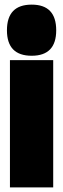

<svg xmlns="http://www.w3.org/2000/svg" viewBox="-20 -810 273 830"><path d="M117 -569Q10 -569 10 -679Q10 -790 117 -790Q223 -790 223 -679Q223 -569 117 -569ZM23 0V-550H210V0Z"/></svg>

Font: Georama Condensed Black
Style: Regular
Weight: 900
Width: 3
Designer: Jean-Baptiste Levee
Foundry: Production Type
Version: Version 1.000